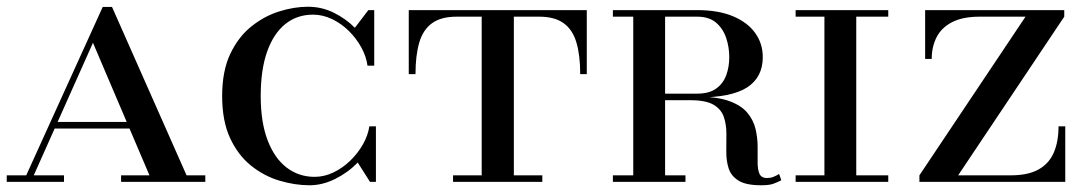

<svg xmlns="http://www.w3.org/2000/svg" viewBox="-20 -540 3232 570"><path d="M49 0 285 -519.5H312.5L542.5 0H432L256 -413L71.5 0ZM0 0V-19.5H170V0ZM137.5 -158.5V-178H447.5V-158.5ZM339.5 0V-19.5H589.5V0Z M899 10Q855 10 809.2 -3.8Q763.5 -17.5 725 -48.5Q686.5 -79.5 663 -130.2Q639.5 -181 639.5 -255Q639.5 -329 663.5 -379.8Q687.5 -430.5 726.2 -461.5Q765 -492.5 809.2 -506.2Q853.5 -520 894 -520Q935.5 -520 971.5 -502Q1007.5 -484 1033.5 -457.5L1073.5 -510H1091V-345H1071Q1067.5 -372 1052.8 -399Q1038 -426 1015.8 -448Q993.5 -470 966 -483.2Q938.5 -496.5 909 -496.5Q862 -496.5 827.2 -468.8Q792.5 -441 773.2 -387.2Q754 -333.5 754 -255Q754 -177 774.5 -123.5Q795 -70 831 -42.5Q867 -15 914 -15Q942.5 -15 969.8 -28Q997 -41 1019.8 -63Q1042.5 -85 1057.5 -111.5Q1072.5 -138 1076.5 -165H1096V0H1078.5L1042 -57.5Q1013.5 -28 975.5 -9Q937.5 10 899 10Z M1193.5 -320V-510H1722V-320H1702.5Q1702.5 -376 1691.2 -414Q1680 -452 1653.2 -471.2Q1626.5 -490.5 1580.5 -490.5H1335.5Q1289.5 -490.5 1262.8 -471.2Q1236 -452 1224.8 -414Q1213.5 -376 1213.5 -320ZM1325 0V-19.5H1590V0ZM1410 0V-505H1505.5V0Z M1929.5 -250.5V-262H2049.5Q2085 -262 2105.8 -276.8Q2126.5 -291.5 2135.8 -316.2Q2145 -341 2145 -370.5Q2145 -400 2135.8 -427.5Q2126.5 -455 2105.8 -472.8Q2085 -490.5 2049.5 -490.5H1799.5V-510H2049.5Q2112.5 -510 2156 -491.8Q2199.5 -473.5 2222 -442Q2244.5 -410.5 2244.5 -370.5Q2244.5 -310.5 2198 -280.5Q2151.5 -250.5 2049.5 -250.5ZM1799.5 0V-19.5H2015V0ZM1860 0V-510H1954.5V0ZM2239.5 10Q2194.5 10 2172.5 -3.8Q2150.5 -17.5 2143.2 -40Q2136 -62.5 2136.2 -89.5Q2136.5 -116.5 2136.5 -143.2Q2136.5 -170 2129 -192.5Q2121.5 -215 2098.8 -228.8Q2076 -242.5 2029.5 -242.5H1929.5V-253H2049.5Q2109 -253 2144.8 -240Q2180.5 -227 2198.5 -205.5Q2216.5 -184 2222.8 -158Q2229 -132 2229.2 -106.2Q2229.5 -80.5 2229.2 -59Q2229 -37.5 2234.5 -24.5Q2240 -11.5 2257.5 -11.5Q2267.5 -11.5 2275.8 -14.8Q2284 -18 2293 -23.5L2299.5 -5Q2287.5 1.5 2275.2 5.8Q2263 10 2239.5 10Z M2427.5 0V-510H2522V0ZM2342 0V-19.5H2617V0ZM2342 -490.5V-510H2617V-490.5Z M2709.5 0V-19.5L3024.5 -490.5H2888.5Q2838 -490.5 2806.5 -474.2Q2775 -458 2760.5 -429.5Q2746 -401 2746 -365H2726.5V-510H3139.5V-490.5L2824.5 -19.5H2981Q3032 -19.5 3063 -36.8Q3094 -54 3108.2 -86.5Q3122.5 -119 3122.5 -165H3142.5V0Z"/></svg>

Font: Bodoni Moda SC 11pt
Style: Regular
Weight: 400
Version: Version 2.005